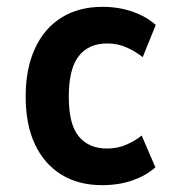

<svg xmlns="http://www.w3.org/2000/svg" viewBox="-20 -531 502 561"><path d="M278 10Q209 10 159 -21Q109 -52 82 -109.5Q55 -167 55 -249Q55 -330 82 -389Q109 -448 159.5 -479.5Q210 -511 279 -511Q328 -511 368.5 -496.5Q409 -482 435 -458L397 -364Q374 -382 348.5 -393Q323 -404 293 -404Q239 -404 210 -367Q181 -330 181 -248Q181 -167 210.5 -132Q240 -97 293 -97Q323 -97 348.5 -108Q374 -119 394 -135L434 -42Q407 -18 367.5 -4Q328 10 278 10Z"/></svg>

Font: Nunito Sans 7pt Condensed
Style: Bold
Weight: 700
Width: 3
Designer: Vernon Adams
Foundry: Vernon Adams
Version: Version 3.101;gftools[0.9.27]